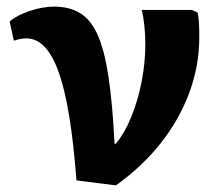

<svg xmlns="http://www.w3.org/2000/svg" viewBox="-20 -542 668 580"><path d="M330 18 211 3Q194 -221 157.5 -323.5Q121 -426 60 -426Q41 -426 22 -419L9 -477Q31 -496 70 -509Q109 -522 143 -522Q190 -522 222.5 -502Q255 -482 275.5 -435.5Q296 -389 308 -308.5Q320 -228 326 -108H330Q356 -139 376 -187.5Q396 -236 407.5 -293.5Q419 -351 419 -408Q419 -438 416 -465.5Q413 -493 408 -512H560L577 -504Q580 -490 581 -474Q582 -458 582 -428Q582 -344 552 -262.5Q522 -181 465.5 -109.5Q409 -38 330 18Z"/></svg>

Font: Literata
Style: Bold
Weight: 700
Designer: Latin by Veronika Burian and Jose Scaglione. Greek by Irene Vlachou. Cyrillic by Vera Evstafieva.
Foundry: TypeTogether
Version: Version 3.103; ttfautohint (v1.8.4.7-5d5b);gftools[0.9.29]